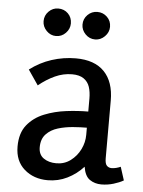

<svg xmlns="http://www.w3.org/2000/svg" viewBox="-52 -753 602 806"><g transform="rotate(5 249.0 -350.0)"><path d="M253 -509Q332 -509 373 -466.5Q414 -424 414 -345V-102Q414 -79 422 -71Q430 -63 442 -63Q451 -63 461 -65.5Q471 -68 480 -72L498 -16Q481 -6 456 1.5Q431 9 405 9Q377 9 356 -5.5Q335 -20 329 -59Q300 -27 261.5 -8Q223 11 179 11Q120 11 80.5 -23.5Q41 -58 41 -119Q41 -176 68.5 -210Q96 -244 139.5 -261.5Q183 -279 232 -285Q281 -291 324 -291V-346Q324 -374 317 -395Q310 -416 292 -428.5Q274 -441 243 -441Q206 -441 171 -425Q136 -409 103 -382L60 -445Q102 -477 151.5 -493Q201 -509 253 -509ZM324 -223Q298 -223 265.5 -220.5Q233 -218 203 -209Q173 -200 153.5 -179.5Q134 -159 134 -124Q134 -93 155.5 -78Q177 -63 209 -63Q243 -63 269 -82.5Q295 -102 309.5 -131.5Q324 -161 324 -193ZM219 -653Q219 -630 202 -612.5Q185 -595 161 -595Q138 -595 121 -612.5Q104 -630 104 -653Q104 -677 121 -694Q138 -711 161 -711Q186 -711 202.5 -694.5Q219 -678 219 -653ZM384 -653Q384 -630 366.5 -612.5Q349 -595 326 -595Q302 -595 285 -612.5Q268 -630 268 -653Q268 -677 285 -694Q302 -711 326 -711Q350 -711 367 -694.5Q384 -678 384 -653Z"/></g></svg>

Font: Rosario Medium
Style: Regular
Weight: 500
Version: Version 1.201